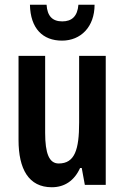

<svg xmlns="http://www.w3.org/2000/svg" viewBox="-20 -778 524 808"><path d="M378 -758H310C306 -709 282 -688 242 -688C201 -688 179 -710 176 -758H106C108 -658 160 -607 241 -607C320 -607 378 -665 378 -758ZM425 -543H313V-262C313 -149 295 -90 227 -90C187 -90 170 -132 170 -219V-543H58V-189C58 -66 101 10 198 10C252 10 293 -18 317 -71H324L337 0H425Z"/></svg>

Font: Noto Sans Myanmar ExtraCondensed SemiBold
Style: Regular
Weight: 600
Width: 2
Designer: Monotype Design Team
Foundry: Monotype Imaging Inc.
Version: Version 2.107